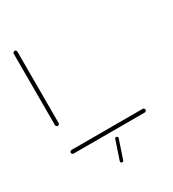

<svg xmlns="http://www.w3.org/2000/svg" viewBox="-163 -610 757 840"><g transform="rotate(-30 215.5 -190.0)"><path d="M409.3 -9.3Q409.3 -5.6 406.5 -2.8Q403.7 0 400 0H40.7Q37 0 34.3 -2.8Q31.5 -5.6 31.5 -9.3Q31.5 -13.3 34.3 -15.9Q37 -18.5 40.7 -18.5H400Q403.7 -18.5 406.5 -15.7Q409.3 -13 409.3 -9.3ZM41.5 -139.6Q37.8 -139.6 35 -142.4Q32.2 -145.2 32.2 -148.9V-509.3Q32.2 -513 35 -515.7Q37.8 -518.5 41.5 -518.5Q45.2 -518.5 48 -515.7Q50.7 -513 50.7 -509.3V-148.9Q50.7 -145.2 48.1 -142.4Q45.6 -139.6 41.5 -139.6ZM198.9 129.6 230.4 35.6Q231.1 33 233.1 31.5Q235.2 30 237.8 30Q241.9 30 244.1 33.3Q246.3 36.7 245.2 40L213.7 134.1Q213 136.7 210.9 138.1Q208.9 139.6 206.3 139.6Q202.2 139.6 200 136.3Q197.8 133 198.9 129.6Z"/></g></svg>

Font: 26F Galaxy Sans Hairline
Style: Regular
Weight: 50
Designer: C₂₉H₂₅N₃O₅
Version: Version 1.100